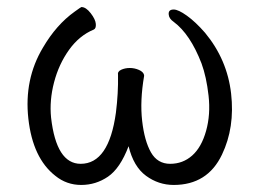

<svg xmlns="http://www.w3.org/2000/svg" viewBox="-20 -507 727 545"><path d="M125 -173Q140 -42 209 -42Q289 -42 309 -187Q316 -243 315 -294Q313 -304 324 -309Q335 -314 348.5 -314Q362 -314 374.5 -308.5Q387 -303 389 -294V-291Q377 -221 383.5 -164Q390 -107 408.5 -74.5Q427 -42 463 -42Q499 -42 525.5 -65.5Q552 -89 565 -135.5Q578 -182 572 -235.5Q566 -289 552 -327Q520 -410 473 -445Q460 -454 459 -465Q457 -480 473 -480Q486 -480 510.5 -462.5Q535 -445 562 -414Q625 -338 636 -241.5Q647 -145 610 -68Q569 18 473 18Q430 18 394.5 -8Q359 -34 345 -92Q321 -29 286.5 -5.5Q252 18 210.5 18Q169 18 137 -8Q73 -58 60.5 -170Q48 -282 102 -372Q140 -437 192 -474Q210 -487 211 -487Q224 -487 237.5 -469.5Q251 -452 252 -439Q253 -426 246 -423Q205 -406 176 -365.5Q147 -325 133.5 -273.5Q120 -222 125 -173Z"/></svg>

Font: LXGW WenKai Lite
Style: Regular
Weight: 400
Designer: LXGW / Fontworks Inc.
Foundry: LXGW / Fontworks Inc.
Version: Version 1.511; March 25, 2025